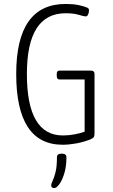

<svg xmlns="http://www.w3.org/2000/svg" viewBox="-20 -726 570 971"><path d="M297 6Q62 6 62 -352Q62 -706 312 -706Q349 -706 376.5 -700.5Q404 -695 422 -687Q430 -683 430 -674Q430 -662 425.5 -652.5Q421 -643 414 -643Q404 -643 378.5 -651Q353 -659 312 -659Q116 -659 116 -352Q116 -41 298 -41Q328 -41 357 -46.5Q386 -52 408 -60V-324H281Q267 -324 267 -342V-352Q267 -369 281 -369H439Q458 -369 458 -352V-51Q458 -39 454.5 -33Q451 -27 437 -21Q401 -7 364.5 -0.5Q328 6 297 6ZM255 225Q239 225 239 212Q239 203 246.5 187.5Q254 172 261 144Q268 116 268 69Q268 51 292 51Q316 51 316 69Q316 115 305.5 150Q295 185 280.5 205Q266 225 255 225Z"/></svg>

Font: Asap Condensed ExtraLight
Style: Regular
Weight: 200
Width: 3
Designer: Pablo Cosgaya
Foundry: Omnibus-Type
Version: Version 3.001; ttfautohint (v1.8.4.7-5d5b)